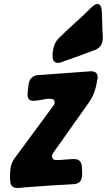

<svg xmlns="http://www.w3.org/2000/svg" viewBox="-20 -933 532 956"><path d="M304 -630C348 -645 392 -661 436 -678L455 -685C482 -697 492 -718 492 -747L491 -763C490 -782 489 -802 489 -821L487 -874C486 -900 479 -913 465 -913C456 -913 446 -907 433 -894L429 -890C392 -853 352 -818 309 -778L268 -738C254 -722 246 -701 243 -676C242 -673 242 -668 242 -662V-652C242 -631 251 -620 269 -620C274 -620 279 -621 285 -623ZM31 -33C31 -9 43 3 67 3C82 3 99 0 115 -1C192 -7 270 -12 347 -16C368 -17 384 -28 387 -49C388 -53 389 -57 389 -62V-81L388 -94C388 -121 380 -141 349 -141C321 -141 291 -136 262 -136C246 -136 239 -142 239 -158C241 -165 244 -171 248 -176L422 -422C449 -459 458 -496 465 -539C466 -542 466 -546 466 -549C466 -564 459 -578 435 -578H431L170 -559C145 -558 127 -541 123 -517C120 -501 120 -484 117 -467C117 -446 121 -431 146 -431C158 -431 172 -433 187 -436C190 -436 191 -437 192 -437L203 -439C208 -440 212 -441 217 -441H230C245 -441 252 -436 252 -421C251 -414 247 -408 243 -403L52 -144C35 -120 30 -93 30 -64V-49C30 -44 30 -38 31 -33Z"/></svg>

Font: Bangerz
Style: Bold
Weight: 700
Designer: vernon adams
Foundry: Vernon Adams
Version: Version 2.10;December 28, 2023;FontCreator 13.0.0.2683 64-bi